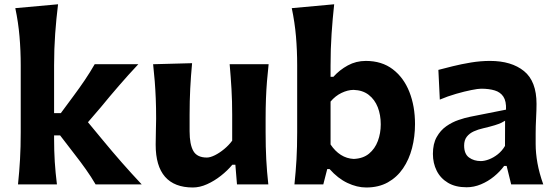

<svg xmlns="http://www.w3.org/2000/svg" viewBox="-20 -846 2546 881"><path d="M62.6 0H241.2Q234.5 -54 231.3 -103.7Q228.2 -153.4 228.2 -209.9V-224.6H255.9L323 -137.4Q349.6 -103.5 374 -69Q398.5 -34.5 418.6 0H630.1Q583.2 -49.9 539.1 -100.1Q495.1 -150.3 453.8 -200.4L383.6 -285.2L442.8 -354.1Q483 -403.4 525.5 -452.4Q567.9 -501.5 614.6 -551.3H414.5Q393.7 -515 369.3 -478.8Q344.9 -442.7 317.9 -406.4L259.1 -326.9H228.2V-546.2Q228.2 -621.8 233.2 -691.3Q238.2 -760.8 246.4 -826.4L50.2 -808.6Q64 -743.6 69.5 -678.8Q75.1 -614.1 75.1 -546.2V-239.5Q75.1 -170.9 71.9 -115.1Q68.8 -59.3 62.6 0Z M865 14.3Q896.9 14.3 930.2 -0.8Q963.6 -15.8 993.7 -39.6Q1023.9 -63.3 1046 -90.1H1060L1067.4 0H1211.2Q1204.6 -59.3 1201.7 -115.1Q1198.8 -170.9 1198.8 -239.5V-301.1Q1198.8 -352.2 1200.4 -393.8Q1202 -435.4 1205.1 -473.6Q1208.2 -511.8 1212.6 -551.3H1033.8Q1039 -492 1042.2 -437.2Q1045.4 -382.4 1045.4 -320.1V-200.5Q1030.1 -179.7 1008.7 -162Q987.3 -144.3 966 -133.7Q944.6 -123.1 929.1 -123.1Q884.4 -123.1 867.2 -153.1Q850 -183.2 850 -243.5V-320.1Q850 -382.4 852.9 -439.6Q855.8 -496.8 861.4 -556.1L682.6 -551.3Q687 -511.8 690 -473.6Q693 -435.4 694.7 -393.8Q696.4 -352.2 696.4 -301.1Q696.4 -272.6 695.3 -245.2Q694.3 -217.9 694.3 -181.8Q694.3 -84.3 737.2 -35Q780.2 14.3 865 14.3Z M1660.4 14.3Q1717.5 14.3 1759.6 -9.2Q1801.7 -32.8 1829.4 -73.4Q1857.1 -114 1870.7 -166.5Q1884.3 -219.1 1884.3 -276.8Q1884.3 -358.9 1858.4 -424.4Q1832.5 -489.9 1782.2 -528.2Q1732 -566.5 1658.5 -566.5Q1613.8 -566.5 1575.9 -545.8Q1538 -525.1 1509.7 -493.5H1496.8V-546.2Q1496.8 -621.8 1501.5 -691.3Q1506.2 -760.8 1513.4 -826.4L1318.8 -808.6Q1332.5 -743.6 1338.1 -678.8Q1343.6 -614.1 1343.6 -546.2V-239.5Q1343.6 -170.9 1340.5 -115.1Q1337.3 -59.3 1331.1 0H1463.5L1481.5 -70.2H1492.4Q1530.2 -27.4 1574.1 -6.6Q1618.1 14.3 1660.4 14.3ZM1603.1 -116.7Q1571 -118.3 1544.1 -135.3Q1517.3 -152.3 1496.8 -183.1V-380Q1518.8 -406.1 1547 -419.6Q1575.1 -433.2 1602.3 -433.6Q1644.4 -432.2 1672 -410.6Q1699.6 -389.1 1713.4 -353.9Q1727.1 -318.7 1727.1 -275.5Q1727.1 -234.7 1713.8 -199Q1700.5 -163.4 1673.2 -140.9Q1645.9 -118.5 1603.1 -116.7Z M2186.3 -106.9Q2154.5 -106.9 2132.1 -123.3Q2109.7 -139.7 2109.7 -178Q2109.7 -203 2121.9 -218.6Q2134.2 -234.2 2154 -243.2Q2173.9 -252.2 2196.4 -257.2Q2230.8 -265.3 2250.1 -271.3Q2269.4 -277.3 2279.9 -282.3Q2290.5 -287.4 2297.6 -292.1L2297.2 -176.4Q2283.8 -153.7 2264.2 -138.1Q2244.5 -122.6 2223.9 -114.8Q2203.2 -106.9 2186.3 -106.9ZM2121.1 13.3Q2154.5 13.3 2186.9 -0.2Q2219.3 -13.7 2246.8 -36.2Q2274.3 -58.7 2293.3 -84.7H2304.7L2325.5 0H2472.8Q2454.3 -51.7 2446.1 -97.7Q2437.9 -143.8 2437.9 -184.7V-234Q2437.9 -265.7 2439.9 -304.1Q2441.9 -342.6 2441.9 -369Q2441.9 -473.4 2384.3 -519.9Q2326.7 -566.5 2228.5 -566.5Q2185.5 -566.5 2141 -559.2Q2096.4 -551.8 2057.4 -542.1Q2018.4 -532.4 1991.5 -525.3L1998.1 -389Q2034.3 -404.4 2073 -415.5Q2111.8 -426.7 2142.8 -432.8Q2173.9 -439 2187.8 -439Q2224.1 -439 2250.2 -431Q2276.3 -423.1 2289.9 -402.3Q2303.5 -381.5 2301.9 -342.9L2138.2 -310.4Q2113.6 -305.6 2084 -295.4Q2054.3 -285.3 2027.6 -266.6Q2000.9 -247.9 1983.7 -217Q1966.4 -186.2 1966.4 -139.8Q1966.4 -97.4 1983.8 -62.6Q2001.2 -27.8 2035.5 -7.3Q2069.8 13.3 2121.1 13.3Z"/></svg>

Font: Pinar-VF-FD
Style: Regular
Weight: 300
Designer: Amin Abedi
Version: Version 3.0